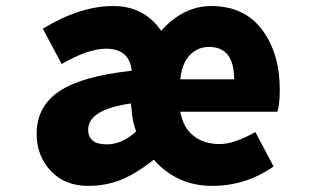

<svg xmlns="http://www.w3.org/2000/svg" viewBox="-20 -603 1040 637"><path d="M272.5 13.7Q195.3 13.7 148.4 -36.1Q101.6 -85.9 101.6 -159.2Q101.6 -250 176.8 -300.3Q252 -350.6 417 -368.2Q409.2 -441.4 332 -441.4Q272.5 -441.4 184.6 -390.6L122.1 -507.8Q246.1 -583 355.5 -583Q458 -583 514.6 -501Q588.9 -583 680.7 -583Q790 -583 849.1 -504.9Q908.2 -426.8 908.2 -304.7Q908.2 -257.8 900.4 -232.4H578.1Q587.9 -178.7 622.6 -151.9Q657.2 -125 709 -125Q756.8 -125 827.1 -165L887.7 -50.8Q795.9 13.7 683.6 13.7Q567.4 13.7 490.2 -73.2Q429.7 -25.4 379.9 -5.9Q330.1 13.7 272.5 13.7ZM334 -124Q385.7 -124 431.6 -167Q418 -205.1 417 -237.3L414.1 -259.8Q272.5 -239.3 272.5 -172.9Q272.5 -124 334 -124ZM578.1 -339.8H756.8Q756.8 -447.3 673.8 -447.3Q635.7 -447.3 609.9 -420.4Q584 -393.6 578.1 -339.8Z"/></svg>

Font: GenEi Gothic M Heavy
Style: Regular
Weight: 800
Designer: o_tamon (Modified); [Source Han Sans]
Ryoko NISHIZUKA  (kana & ideographs); Paul D. Hunt (Latin, Greek & Cyrillic); Wenl
Version: Version 1.1a;Original Version 1.004